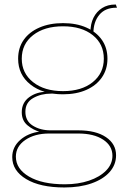

<svg xmlns="http://www.w3.org/2000/svg" viewBox="-20 -612 536 847"><path d="M491 -592 496 -578Q495 -578 494.5 -578Q494 -578 493 -578Q444 -578 418 -546.5Q392 -515 392 -465L379 -470Q379 -507 392.5 -534Q406 -561 430.5 -576.5Q455 -592 488 -592Q490 -592 490 -592Q490 -592 491 -592ZM326 -37Q403 -37 447.5 -7Q492 23 492 73Q492 115 463.5 147Q435 179 383.5 197Q332 215 264 215Q157 215 95.5 178Q34 141 34 81Q34 37 68.5 6Q103 -25 158 -32L157 -30Q127 -38 101.5 -59Q76 -80 76 -117Q76 -159 108.5 -183Q141 -207 186 -207L237 -199H205Q161 -199 126.5 -179.5Q92 -160 92 -119Q92 -78 125 -57.5Q158 -37 203 -37ZM266 201Q325 201 372.5 185Q420 169 448 140.5Q476 112 476 75Q476 31 435 4Q394 -23 325 -23H197Q133 -23 91.5 5.5Q50 34 50 79Q50 133 108 167Q166 201 266 201ZM258 -510Q317 -510 361 -490.5Q405 -471 429.5 -436Q454 -401 454 -353Q454 -306 429.5 -270.5Q405 -235 361 -215.5Q317 -196 258 -196Q169 -196 114.5 -239Q60 -282 60 -353Q60 -401 84.5 -436Q109 -471 154 -490.5Q199 -510 258 -510ZM258 -496Q176 -496 126 -457Q76 -418 76 -353Q76 -289 126 -249.5Q176 -210 258 -210Q340 -210 389 -249.5Q438 -289 438 -353Q438 -418 389 -457Q340 -496 258 -496Z"/></svg>

Font: Work Sans Thin
Style: Regular
Weight: 250
Designer: Wei Huang
Foundry: Wei Huang
Version: Version 2.012